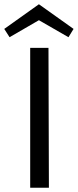

<svg xmlns="http://www.w3.org/2000/svg" viewBox="-29 -883 366 903"><path d="M154 -863 317 -747 293 -708 154 -788 16 -708 -9 -747ZM113 -658H199L201 0H113Z"/></svg>

Font: EauTest Medium
Style: Regular
Weight: 500
Designer: Christian Thalmann (Catharsis Fonts)
Version: Version 0.001;PS 000.001;hotconv 1.0.88;makeotf.lib2.5.64775